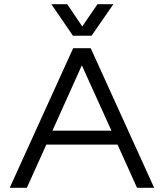

<svg xmlns="http://www.w3.org/2000/svg" viewBox="-20 -888 775 908"><path d="M709 0H628L536 -204H199L107 0H26L326 -660H409ZM228 -270H507L367 -579ZM413 -719H325L223 -868H298L369 -763L441 -868H516Z"/></svg>

Font: Nata Sans
Style: Regular
Weight: 400
Designer: Daniel Uzquiano Cruz
Version: Version 1.001